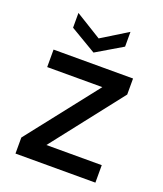

<svg xmlns="http://www.w3.org/2000/svg" viewBox="-130 -780 738 867"><g transform="rotate(20 239.0 -347.0)"><path d="M347 -694V-623L222 -549L97 -623V-694L222 -617ZM430 -423 165 -84H431V0H47V-77L313 -416H48V-500H430Z"/></g></svg>

Font: Albert Sans Medium
Style: Regular
Weight: 500
Designer: Andreas Rasmussen
Foundry: a.Foundry
Version: Version 1.025